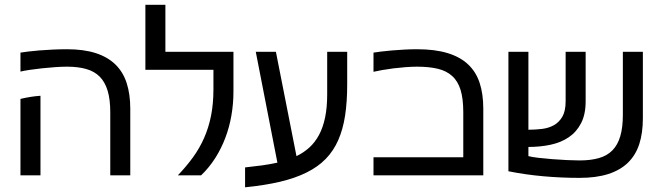

<svg xmlns="http://www.w3.org/2000/svg" viewBox="-20 -736 2785 806"><path d="M260.7 -456.1Q238.8 -456.1 210.9 -454.1Q183.1 -452.1 155.8 -449.2Q128.4 -446.3 104.2 -442.6Q80.1 -439 65.9 -435.5V-515.1Q76.7 -517.1 97.2 -519.5Q117.7 -522 143.8 -524.2Q169.9 -526.4 200 -527.8Q230 -529.3 260.7 -529.3Q331.1 -529.3 381.3 -513.2Q431.6 -497.1 464.1 -465.6Q496.6 -434.1 511.7 -387.5Q526.9 -340.8 526.9 -279.8V0H442.9V-264.6Q442.9 -318.4 431.9 -355Q420.9 -391.6 398.7 -414.1Q376.5 -436.5 342 -446.3Q307.6 -456.1 260.7 -456.1ZM149.9 0H65.9V-320.8Q88.9 -326.2 108.6 -329.3Q128.4 -332.5 149.9 -334Z M674.3 -518.6H960V-351.6Q960 -300.3 951.4 -251.2Q942.9 -202.1 925.8 -157Q908.7 -111.8 883.3 -72Q857.9 -32.2 824.2 0H726.6Q762.2 -37.1 790 -75.4Q817.9 -113.8 836.9 -157Q856 -200.2 866 -250.5Q876 -300.8 876 -361.3V-442.9H590.3V-715.8H674.3Z M1353.5 -518.6H1437.5V-380.9Q1437.5 -308.6 1428.7 -251Q1419.9 -193.4 1400.1 -148.2Q1380.4 -103 1347.7 -69.3Q1314.9 -35.6 1267.3 -12Q1219.7 11.7 1155.8 26.9Q1091.8 42 1008.8 50.3V-33.2Q1045.9 -37.1 1079.8 -41.7Q1113.8 -46.4 1144.5 -53.2L1053.7 -518.6H1138.2L1224.6 -80.6Q1254.9 -95.2 1278.8 -116.9Q1302.7 -138.7 1319.3 -169.7Q1335.9 -200.7 1344.7 -242.7Q1353.5 -284.7 1353.5 -339.8Z M1730.5 -456.1Q1708.5 -456.1 1682.6 -454.1Q1656.7 -452.1 1631.6 -449Q1606.4 -445.8 1584.2 -441.9Q1562 -438 1547.9 -434.6V-515.1Q1558.6 -517.1 1579.1 -519.5Q1599.6 -522 1624.5 -524.2Q1649.4 -526.4 1677 -527.8Q1704.6 -529.3 1730.5 -529.3Q1805.7 -529.3 1858.6 -513.2Q1911.6 -497.1 1945.1 -465.6Q1978.5 -434.1 1993.7 -387.5Q2008.8 -340.8 2008.8 -279.8V0H1547.9V-75.7H1924.8V-264.6Q1924.8 -321.3 1913.6 -358.2Q1902.3 -395 1878.4 -416.7Q1854.5 -438.5 1817.9 -447.3Q1781.2 -456.1 1730.5 -456.1Z M2412.6 -62.5Q2459.5 -62.5 2493.9 -72.3Q2528.3 -82 2550.5 -104.5Q2572.8 -127 2583.7 -163.6Q2594.7 -200.2 2594.7 -253.9V-518.6H2678.7V-238.8Q2678.7 -177.7 2663.6 -131.1Q2648.4 -84.5 2616 -53Q2583.5 -21.5 2533.2 -5.4Q2482.9 10.7 2412.6 10.7Q2336.4 10.7 2260.5 3.9Q2184.6 -2.9 2114.3 -17.1V-518.6H2198.2V-191.4Q2227.1 -191.4 2255.1 -194.8Q2283.2 -198.2 2305.2 -210.4Q2327.1 -222.7 2340.8 -246.3Q2354.5 -270 2354.5 -311V-518.6H2438.5V-311Q2438.5 -255.9 2419.4 -219Q2400.4 -182.1 2367.7 -159.9Q2335 -137.7 2291.3 -128.4Q2247.6 -119.1 2198.2 -119.1V-80.6Q2212.9 -76.7 2240 -73.5Q2267.1 -70.3 2298.1 -67.9Q2329.1 -65.4 2359.9 -64Q2390.6 -62.5 2412.6 -62.5Z"/></svg>

Font: Arian AMU
Style: Regular
Weight: 400
Designer: Ruben Hakobyan (Tarumian)
Foundry: Ruben Hakobyan (Tarumian)
Version: Version 4.003